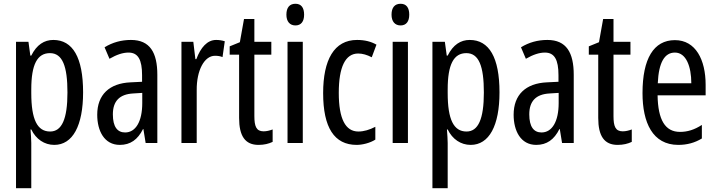

<svg xmlns="http://www.w3.org/2000/svg" viewBox="-20 -825 3805 1019"><path d="M263 -613C215 -613 175 -588 146 -530H141L131 -603H65V174H146V-66C146 -86 144 -110 142 -138H146C171 -86 216 -56 268 -56C366 -56 421 -158 421 -335C421 -520 366 -613 263 -613ZM245 -543C312 -543 338 -473 338 -334C338 -193 308 -127 246 -127C178 -127 146 -190 146 -331V-351C146 -483 178 -543 245 -543Z M675 -613C624 -613 577 -600 535 -574L561 -513C599 -535 632 -546 662 -546C713 -546 734 -508 734 -426V-391L673 -388C560 -383 496 -322 496 -216C496 -131 533 -56 616 -56C672 -56 711 -84 739 -140H741L753 -66H815V-428C815 -546 776 -613 675 -613ZM687 -329 735 -332V-278C735 -180 700 -122 644 -122C603 -122 579 -152 579 -218C579 -288 614 -325 687 -329Z M1127 -613C1080 -613 1045 -573 1022 -511H1017L1006 -603H943V-66H1024V-346C1023 -451 1064 -529 1121 -529C1136 -529 1149 -527 1161 -522L1173 -606C1157 -611 1142 -613 1127 -613Z M1379 -128C1340 -128 1330 -155 1330 -209V-535H1420V-603H1330V-724H1275L1253 -601L1199 -579V-535H1249V-199C1249 -103 1281 -56 1352 -56C1382 -56 1406 -62 1427 -72V-138C1411 -132 1395 -128 1379 -128Z M1548 -805C1517 -805 1500 -785 1500 -747C1500 -711 1518 -690 1548 -690C1578 -690 1594 -711 1594 -747C1594 -784 1579 -805 1548 -805ZM1587 -603H1506V-66H1587Z M1873 -56C1903 -56 1944 -66 1972 -84V-152C1941 -136 1911 -127 1882 -127C1813 -127 1778 -195 1778 -332C1778 -470 1813 -541 1881 -541C1904 -541 1928 -534 1953 -521L1978 -588C1950 -604 1917 -613 1875 -613C1753 -613 1695 -507 1695 -331C1695 -148 1754 -56 1873 -56Z M2106 -805C2075 -805 2058 -785 2058 -747C2058 -711 2076 -690 2106 -690C2136 -690 2152 -711 2152 -747C2152 -784 2137 -805 2106 -805ZM2145 -603H2064V-66H2145Z M2473 -613C2425 -613 2385 -588 2356 -530H2351L2341 -603H2275V174H2356V-66C2356 -86 2354 -110 2352 -138H2356C2381 -86 2426 -56 2478 -56C2576 -56 2631 -158 2631 -335C2631 -520 2576 -613 2473 -613ZM2455 -543C2522 -543 2548 -473 2548 -334C2548 -193 2518 -127 2456 -127C2388 -127 2356 -190 2356 -331V-351C2356 -483 2388 -543 2455 -543Z M2885 -613C2834 -613 2787 -600 2745 -574L2771 -513C2809 -535 2842 -546 2872 -546C2923 -546 2944 -508 2944 -426V-391L2883 -388C2770 -383 2706 -322 2706 -216C2706 -131 2743 -56 2826 -56C2882 -56 2921 -84 2949 -140H2951L2963 -66H3025V-428C3025 -546 2986 -613 2885 -613ZM2897 -329 2945 -332V-278C2945 -180 2910 -122 2854 -122C2813 -122 2789 -152 2789 -218C2789 -288 2824 -325 2897 -329Z M3285 -128C3246 -128 3236 -155 3236 -209V-535H3326V-603H3236V-724H3181L3159 -601L3105 -579V-535H3155V-199C3155 -103 3187 -56 3258 -56C3288 -56 3312 -62 3333 -72V-138C3317 -132 3301 -128 3285 -128Z M3562 -612C3449 -612 3390 -513 3390 -331C3390 -175 3443 -56 3580 -56C3626 -56 3667 -67 3705 -90V-162C3665 -136 3628 -125 3589 -125C3510 -125 3472 -189 3470 -319H3725V-375C3725 -508 3672 -612 3562 -612ZM3562 -546C3622 -546 3649 -471 3649 -383H3471C3476 -494 3507 -546 3562 -546Z"/></svg>

Font: Noto Sans Malayalam UI ExtraCondensed
Style: Regular
Weight: 400
Width: 2
Designer: Jelle Bosma - Monotype Design Team
Foundry: Monotype Imaging Inc.
Version: Version 2.104